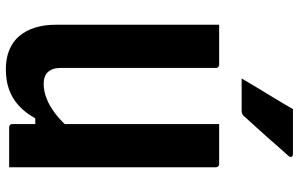

<svg xmlns="http://www.w3.org/2000/svg" viewBox="-198 -788 997 640"><g transform="rotate(90 300.0 -467.5)"><path d="M537 0Q514 0 492 0Q470 0 448 0Q426 0 404 0Q402 0 400 -0.5Q398 -1 397 -2Q396 -3 395 -4Q394 -5 393.5 -7Q393 -9 393 -11Q393 -97 393 -183Q393 -269 393 -355.5Q393 -442 393 -528Q393 -614 393 -700Q415 -700 437 -700Q459 -700 481.5 -700Q504 -700 526 -700Q530 -700 532 -698.5Q534 -697 535.5 -695Q537 -693 537 -689Q537 -617 537 -544Q537 -471 537 -398.5Q537 -326 537 -253.5Q537 -181 537 -109Q537 -79 537 -51.5Q537 -24 537 0ZM210 11Q174 11 146 -0.5Q118 -12 99.5 -34Q81 -56 71.5 -86.5Q62 -117 62 -155Q62 -230 62 -304Q62 -378 62 -452.5Q62 -527 62 -600Q62 -625 62 -650Q62 -675 62 -700Q96 -700 129 -700Q162 -700 195 -700Q199 -700 201 -698.5Q203 -697 204.5 -695Q206 -693 206 -689Q206 -605 206 -517.5Q206 -430 206 -342Q206 -254 206 -171Q206 -144 219.5 -129.5Q233 -115 259 -115Q283 -115 308.5 -125Q334 -135 361 -156Q388 -177 415 -210V-87H374Q355 -53 331 -31.5Q307 -10 277.5 0.5Q248 11 210 11ZM343 -946Q381 -946 402.5 -946Q424 -946 443.5 -946Q463 -946 494 -946Q500 -946 502 -941.5Q504 -937 500 -932Q481 -911 467 -895Q453 -879 439.5 -863.5Q426 -848 408.5 -829Q391 -810 365 -781Q363 -779 359 -777Q355 -775 349 -775Q321 -775 303.5 -775Q286 -775 272 -775Q258 -775 241 -775Q259 -806 275.5 -833Q292 -860 309 -888Q326 -916 343 -946Z"/></g></svg>

Font: RecMonoLinear Nerd Font Mono
Style: Bold
Weight: 700
Monospace: yes
Version: Version 1.085; ttfautohint (v1.8.4.7-5d5b);Nerd Fonts 3.2.1